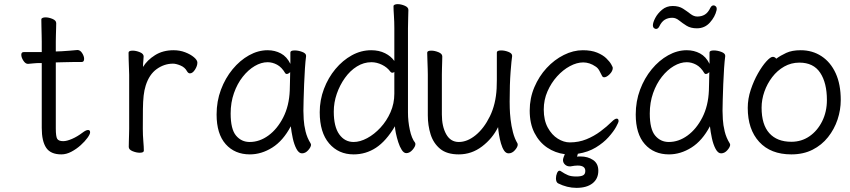

<svg xmlns="http://www.w3.org/2000/svg" viewBox="-20 -729 4115 929"><path d="M182 -424H178Q156 -424 143 -422.5Q130 -421 116 -420H115Q103 -420 93 -435.5Q83 -451 83 -464Q83 -477 95 -477H182V-528Q182 -538 181.5 -559Q181 -580 180.5 -602Q180 -624 180 -635Q180 -640 186 -642.5Q192 -645 200 -645Q216 -645 234 -637.5Q252 -630 252 -617Q252 -609 251.5 -592.5Q251 -576 250.5 -558Q250 -540 250 -528V-480L278 -481Q296 -482 320 -484Q344 -486 354 -487H355Q368 -487 377.5 -472Q387 -457 387 -444Q387 -429 375 -429Q365 -429 337 -429Q309 -429 289 -428L250 -427V-108Q250 -68 257 -57Q264 -46 286 -46Q303 -46 328.5 -57Q354 -68 379 -87Q396 -100 406 -100Q416 -100 416 -89Q416 -80 403.5 -62.5Q391 -45 370.5 -26.5Q350 -8 325.5 5Q301 18 277 18Q225 18 203.5 -14Q182 -46 182 -110Z M605 -367Q605 -377 604 -398Q603 -419 602.5 -441Q602 -463 602 -474Q602 -484 622 -484Q638 -484 656.5 -476.5Q675 -469 675 -456Q675 -446 673.5 -434Q672 -422 672 -405Q692 -438 730 -462Q768 -486 820 -486Q850 -486 876 -476Q902 -466 918.5 -452Q935 -438 935 -426Q935 -410 923.5 -392Q912 -374 899 -374Q891 -374 885 -384Q875 -403 853.5 -412Q832 -421 817 -421Q775 -421 738.5 -395Q702 -369 685 -315Q678 -293 675 -266Q672 -239 671.5 -201Q671 -163 671 -106Q671 -75 673.5 -46Q676 -17 676 0Q676 10 656 10Q640 10 621.5 2.5Q603 -5 603 -18Q603 -26 603.5 -44.5Q604 -63 604.5 -81Q605 -99 605 -106Z M1461 -457Q1458 -435 1455.5 -398.5Q1453 -362 1451.5 -321.5Q1450 -281 1449 -246Q1448 -211 1448 -193Q1448 -179 1449.5 -151.5Q1451 -124 1458.5 -93Q1466 -62 1483 -35Q1485 -31 1485 -29Q1485 -18 1471.5 -2.5Q1458 13 1441 13Q1426 13 1414.5 -8.5Q1403 -30 1396.5 -60.5Q1390 -91 1387 -118Q1350 -48 1297.5 -15Q1245 18 1189 18Q1116 18 1072 -31.5Q1028 -81 1028 -175Q1028 -239 1049 -295Q1070 -351 1105.5 -394Q1141 -437 1185 -461.5Q1229 -486 1275 -486Q1310 -486 1339 -470.5Q1368 -455 1385 -420V-475Q1385 -485 1406 -485Q1423 -485 1442 -478Q1461 -471 1461 -459ZM1384 -380Q1375 -371 1367 -371Q1363 -371 1360 -375Q1343 -404 1320.5 -416Q1298 -428 1275 -428Q1244 -428 1212.5 -409.5Q1181 -391 1154.5 -357.5Q1128 -324 1112 -278.5Q1096 -233 1096 -180Q1096 -104 1122 -73Q1148 -42 1188 -42Q1236 -42 1279 -73.5Q1322 -105 1350.5 -161Q1379 -217 1382 -291Q1383 -305 1383 -330Q1383 -355 1384 -380Z M1888 -593Q1888 -624 1886 -653Q1884 -682 1884 -699Q1884 -704 1890 -706.5Q1896 -709 1904 -709Q1920 -709 1938 -701.5Q1956 -694 1956 -681Q1956 -669 1955 -643.5Q1954 -618 1954 -592V-185Q1954 -142 1963 -100.5Q1972 -59 1988 -39Q1990 -35 1990 -32Q1990 -20 1976 -4Q1962 12 1946 12Q1934 12 1924 -3.5Q1914 -19 1907 -41Q1900 -63 1895.5 -84.5Q1891 -106 1891 -118Q1848 -46 1799 -14Q1750 18 1691 18Q1618 18 1572.5 -35Q1527 -88 1527 -186Q1527 -245 1547.5 -299Q1568 -353 1603 -395Q1638 -437 1682.5 -461.5Q1727 -486 1776 -486Q1814 -486 1843 -471.5Q1872 -457 1888 -434ZM1888 -381Q1884 -377 1878 -377Q1873 -377 1869 -382Q1854 -403 1828.5 -415.5Q1803 -428 1777 -428Q1740 -428 1707 -407.5Q1674 -387 1649 -352Q1624 -317 1609.5 -275Q1595 -233 1595 -189Q1595 -116 1621.5 -79Q1648 -42 1691 -42Q1722 -42 1756.5 -60.5Q1791 -79 1821 -111.5Q1851 -144 1869.5 -186Q1888 -228 1888 -276Z M2458 -457Q2455 -439 2450.5 -381Q2446 -323 2446 -237Q2446 -229 2446.5 -205.5Q2447 -182 2450.5 -151Q2454 -120 2462 -89Q2470 -58 2484 -35Q2485 -33 2485 -29Q2485 -18 2471.5 -2.5Q2458 13 2441 13Q2428 13 2419 -0.5Q2410 -14 2404 -35Q2398 -56 2394.5 -77.5Q2391 -99 2390 -114Q2363 -59 2312.5 -20.5Q2262 18 2200 18Q2142 18 2109.5 -9Q2077 -36 2063.5 -79Q2050 -122 2050 -171V-368Q2050 -374 2049.5 -395Q2049 -416 2048 -439.5Q2047 -463 2047 -474Q2047 -484 2067 -484Q2083 -484 2101.5 -476.5Q2120 -469 2120 -456Q2120 -448 2119.5 -431.5Q2119 -415 2118.5 -397.5Q2118 -380 2118 -368V-175Q2118 -117 2139 -79.5Q2160 -42 2200 -42Q2241 -42 2281.5 -75Q2322 -108 2350.5 -166.5Q2379 -225 2383 -301Q2384 -317 2384 -342.5Q2384 -368 2384 -395V-475Q2384 -485 2405 -485Q2422 -485 2440 -478Q2458 -471 2458 -459Z M2736 76Q2723 76 2713.5 67Q2704 58 2704 45Q2704 44 2705 38.5Q2706 33 2713 17Q2666 11 2627.5 -15Q2589 -41 2566 -86Q2543 -131 2543 -194Q2543 -254 2565.5 -307Q2588 -360 2625 -400Q2662 -440 2708 -463Q2754 -486 2800 -486Q2841 -486 2869 -474.5Q2897 -463 2913.5 -447Q2930 -431 2937.5 -417.5Q2945 -404 2945 -401Q2945 -385 2930 -370Q2915 -355 2903 -355Q2897 -355 2894 -360Q2887 -374 2880 -387Q2873 -400 2862 -407Q2833 -427 2802 -427Q2771 -427 2737.5 -409Q2704 -391 2675.5 -359.5Q2647 -328 2629 -287Q2611 -246 2611 -199Q2611 -147 2630.5 -111.5Q2650 -76 2679 -58Q2708 -40 2737 -40Q2780 -40 2817 -55Q2854 -70 2885.5 -93.5Q2917 -117 2940 -140Q2955 -155 2964 -155Q2973 -155 2973 -143Q2973 -137 2961 -115Q2949 -93 2924.5 -65.5Q2900 -38 2863 -15.5Q2826 7 2776 15L2772 29Q2777 28 2781 28Q2785 28 2789 28Q2824 28 2849.5 45Q2875 62 2875 97Q2875 136 2847 158Q2819 180 2769 180Q2724 180 2680 158Q2670 152 2670 134Q2670 121 2675 109Q2680 97 2687 97Q2691 97 2693 99Q2714 113 2729 119Q2744 125 2769 125Q2790 125 2801 119.5Q2812 114 2812 98Q2812 72 2775 72Q2768 72 2759.5 73Q2751 74 2741 76Z M3447 -679Q3440 -648 3415 -620Q3390 -592 3352 -592Q3322 -592 3302 -604.5Q3282 -617 3266 -630Q3250 -643 3233 -643Q3212 -643 3196.5 -633.5Q3181 -624 3170 -601Q3164 -589 3154 -589Q3149 -589 3144 -593.5Q3139 -598 3139 -606Q3139 -620 3150.5 -642Q3162 -664 3183.5 -682Q3205 -700 3235 -700Q3265 -700 3285 -687Q3305 -674 3321 -661.5Q3337 -649 3354 -649Q3375 -649 3390.5 -658.5Q3406 -668 3417 -691Q3423 -703 3433 -703Q3438 -703 3443 -698.5Q3448 -694 3448 -686Q3448 -682 3447 -679ZM3489 -457Q3486 -435 3483.5 -398.5Q3481 -362 3479.5 -321.5Q3478 -281 3477 -246Q3476 -211 3476 -193Q3476 -179 3477.5 -151.5Q3479 -124 3486.5 -93Q3494 -62 3511 -35Q3513 -31 3513 -29Q3513 -18 3499.5 -2.5Q3486 13 3469 13Q3454 13 3442.5 -8.5Q3431 -30 3424.5 -60.5Q3418 -91 3415 -118Q3378 -48 3325.5 -15Q3273 18 3217 18Q3144 18 3100 -31.5Q3056 -81 3056 -175Q3056 -239 3077 -295Q3098 -351 3133.5 -394Q3169 -437 3213 -461.5Q3257 -486 3303 -486Q3338 -486 3367 -470.5Q3396 -455 3413 -420V-475Q3413 -485 3434 -485Q3451 -485 3470 -478Q3489 -471 3489 -459ZM3412 -380Q3403 -371 3395 -371Q3391 -371 3388 -375Q3371 -404 3348.5 -416Q3326 -428 3303 -428Q3272 -428 3240.5 -409.5Q3209 -391 3182.5 -357.5Q3156 -324 3140 -278.5Q3124 -233 3124 -180Q3124 -104 3150 -73Q3176 -42 3216 -42Q3264 -42 3307 -73.5Q3350 -105 3378.5 -161Q3407 -217 3410 -291Q3411 -305 3411 -330Q3411 -355 3412 -380Z M3736 -445Q3756 -460 3784 -473Q3812 -486 3854 -486Q3911 -486 3955 -457Q3999 -428 4023.5 -374.5Q4048 -321 4048 -245Q4048 -197 4032.5 -150.5Q4017 -104 3986.5 -65.5Q3956 -27 3911.5 -4.5Q3867 18 3809 18Q3709 18 3653.5 -42.5Q3598 -103 3598 -207Q3598 -251 3612.5 -294.5Q3627 -338 3647.5 -374Q3668 -410 3688 -432Q3708 -454 3719 -454Q3729 -454 3736 -445ZM3809 -43Q3858 -43 3896.5 -69.5Q3935 -96 3958 -142Q3981 -188 3981 -245Q3981 -328 3948.5 -377Q3916 -426 3848 -426Q3808 -426 3774.5 -407Q3741 -388 3716.5 -356Q3692 -324 3678.5 -285.5Q3665 -247 3665 -208Q3665 -126 3702.5 -84.5Q3740 -43 3809 -43Z"/></svg>

Font: Moon Stars Kai HW
Style: Regular
Weight: 400
Designer: GuiWonder
Version: Version 1.101